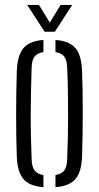

<svg xmlns="http://www.w3.org/2000/svg" viewBox="-20 -772 411 798"><path d="M50 -118.5Q48.5 -152 47.8 -196.8Q47 -241.5 47 -291Q47 -340.5 47.8 -389.5Q48.5 -438.5 50 -480.5Q53 -542.5 77.5 -572Q102 -601.5 160.5 -606V-555.5Q134.5 -551.5 123.5 -536.5Q112.5 -521.5 111.5 -491Q110 -448.5 109 -401.8Q108 -355 107.8 -305.8Q107.5 -256.5 108.5 -206.8Q109.5 -157 111.5 -109Q112.5 -79 123.8 -63.8Q135 -48.5 160.5 -44.5V6Q102 1.5 77.2 -28Q52.5 -57.5 50 -118.5ZM210.5 6V-44.5Q237 -49 247.5 -64Q258 -79 259 -107.5Q261 -153 262 -200.5Q263 -248 263 -296.8Q263 -345.5 262.2 -394.8Q261.5 -444 259 -493Q258 -522.5 247 -537Q236 -551.5 210.5 -555.5V-606Q250 -603 273.5 -589Q297 -575 308 -548.2Q319 -521.5 321 -480.5Q322.5 -443 323.2 -398Q324 -353 324 -304.8Q324 -256.5 323.2 -209.2Q322.5 -162 321 -118.5Q319 -78 308 -51.5Q297 -25 273.5 -11Q250 3 210.5 6ZM165.5 -640 93 -751.5H142L187 -678L232 -751.5H280L208 -640Z"/></svg>

Font: Big Shoulders Stencil Text Thin Light
Style: Regular
Weight: 300
Version: Version 2.001